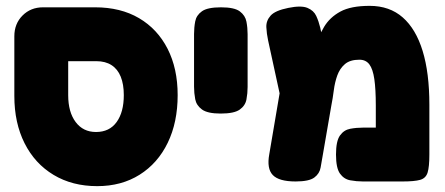

<svg xmlns="http://www.w3.org/2000/svg" viewBox="-20 -611 1519 656"><path d="M312 25Q227 25 163 -13.5Q99 -52 64 -121.5Q29 -191 29 -283V-487Q29 -530 57 -558Q85 -586 127 -586H305Q392 -586 455 -549Q518 -512 552.5 -444.5Q587 -377 587 -286Q587 -193 553 -123Q519 -53 457 -14Q395 25 312 25ZM308 -160Q354 -160 378.5 -194Q403 -228 403 -286Q403 -323 392.5 -349Q382 -375 361 -388.5Q340 -402 309 -402H213V-286Q213 -228 238.5 -194Q264 -160 308 -160Z M734 -223Q689 -223 670 -237Q651 -251 647 -272Q643 -293 643 -315V-495Q643 -517 647 -538Q651 -559 670 -572.5Q689 -586 735 -586Q781 -586 799.5 -572Q818 -558 822 -537Q826 -516 826 -494V-314Q826 -292 822 -271Q818 -250 799 -236.5Q780 -223 734 -223Z M1447 -253V-83Q1447 -41 1441 -21.5Q1435 -2 1415.5 3.5Q1396 9 1356 9H1220Q1198 9 1176.5 5Q1155 1 1141.5 -18Q1128 -37 1128 -83Q1128 -129 1141.5 -148Q1155 -167 1176.5 -171Q1198 -175 1221 -175H1264V-250Q1264 -306 1259 -340.5Q1254 -375 1242 -391Q1230 -407 1208 -407Q1176 -407 1158.5 -392Q1141 -377 1132.5 -353.5Q1124 -330 1120.5 -302.5Q1117 -275 1112 -250L1083 -82Q1079 -60 1075.5 -39Q1072 -18 1054 -4.5Q1036 9 990 9Q933 9 912 -13Q891 -35 900 -84L946 -355L1010 -278Q1028 -318 1037.5 -361.5Q1047 -405 1057.5 -446Q1068 -487 1087.5 -519.5Q1107 -552 1143 -571.5Q1179 -591 1243 -591Q1311 -591 1356 -551.5Q1401 -512 1424 -437Q1447 -362 1447 -253ZM961 -174 896 -473Q891 -496 890 -518Q889 -540 904.5 -557.5Q920 -575 965 -584Q1009 -593 1030.5 -584Q1052 -575 1060.5 -556.5Q1069 -538 1074 -517L1117 -313Z"/></svg>

Font: Fredoka SemiCondensed
Style: Bold
Weight: 700
Width: 4
Designer: Ben Nathan
Foundry: Milena B. Brandão, Ben Nathan
Version: Version 2.001